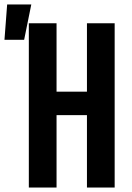

<svg xmlns="http://www.w3.org/2000/svg" viewBox="-71 -839 591 859"><path d="M58 0V-735H182V-429H318V-735H442V0H318V-324H182V0ZM-51 -661 -39 -819H69L37 -661Z"/></svg>

Font: Iosevka Term Curly Extrabold
Style: Regular
Weight: 800
Designer: Belleve Invis
Foundry: Belleve Invis
Version: Version 32.3.0